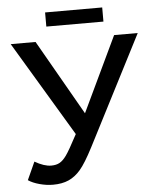

<svg xmlns="http://www.w3.org/2000/svg" viewBox="-57 -875 751 932"><g transform="rotate(-5 318.5 -409.0)"><path d="M163.6 9.8Q131.8 9.8 98.4 0.7Q64.9 -8.3 43.5 -22.9L83 -109.9Q128.4 -83.5 163.1 -83.5Q187.5 -83.5 204.1 -92.8Q220.7 -102.1 236.8 -124.5Q253.4 -147 294.9 -225.6L18.1 -688H139.2L348.1 -322.3L522 -688H637.2L363.8 -155.3Q325.2 -80.6 298.3 -49.3Q272 -18.6 240 -4.4Q208 9.8 163.6 9.8ZM197.8 -826.7H476.1V-757.8H197.8Z"/></g></svg>

Font: Arimo Medium
Style: Regular
Weight: 500
Designer: Steve Matteson
Foundry: Monotype Imaging Inc.
Version: Version 1.33